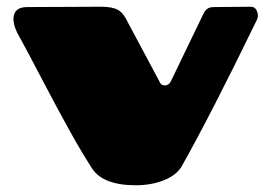

<svg xmlns="http://www.w3.org/2000/svg" viewBox="-20 -529 807 571"><path d="M20 -472Q20 -508 61 -508L281 -509Q314 -509 331 -499.5Q348 -490 361 -461L454 -287Q458 -275 470 -275Q482 -275 488 -287L584 -486Q592 -504 606 -507Q610 -508 620 -508L725 -509Q739 -509 744 -496Q747 -490 747 -482.5Q747 -475 742 -466Q606 -186 519 -32Q502 -6 465 8Q428 22 384 22Q286 22 253.5 -28.5Q221 -79 185 -144Q149 -209 103 -297Q57 -385 31 -432Q20 -455 20 -472Z"/></svg>

Font: Chango
Style: Regular
Weight: 400
Designer: Manuel Lupez
Foundry: Fontstage
Version: Version 1.001